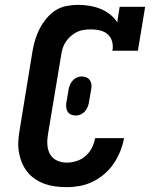

<svg xmlns="http://www.w3.org/2000/svg" viewBox="-20 -763 640 791"><path d="M255 8Q231 8 208 5Q185 2 164 -5.5Q143 -13 124.5 -25.5Q106 -38 92.5 -55Q79 -72 70.5 -92.5Q62 -113 58 -135.5Q54 -158 55.5 -181.5Q57 -205 61 -228L114 -553Q118 -576 125 -599.5Q132 -623 143.5 -645Q155 -667 171.5 -687Q188 -707 209 -720.5Q230 -734 254.5 -738.5Q279 -743 302 -743Q326 -743 349.5 -739Q373 -735 394 -726.5Q415 -718 433 -704Q451 -690 463 -671L473 -735H578L548 -554H443Q447 -573 442 -591.5Q437 -610 424 -621.5Q411 -633 392.5 -637.5Q374 -642 355 -642Q341 -642 326 -640Q311 -638 297.5 -631.5Q284 -625 272 -614.5Q260 -604 251.5 -591.5Q243 -579 238.5 -565Q234 -551 232 -536L178 -212Q174 -190 175 -168.5Q176 -147 185.5 -129Q195 -111 214 -102Q233 -93 255 -93Q275 -93 295.5 -99.5Q316 -106 332.5 -120.5Q349 -135 358.5 -154Q368 -173 372 -194H491Q486 -166 475.5 -140Q465 -114 449 -90Q433 -66 410.5 -46.5Q388 -27 362 -14.5Q336 -2 309 3Q282 8 255 8ZM293 -287Q283 -287 274 -290.5Q265 -294 259.5 -301.5Q254 -309 253 -318.5Q252 -328 253 -338L262 -390Q263 -400 267 -410.5Q271 -421 278 -429.5Q285 -438 295.5 -443Q306 -448 317 -448Q326 -448 335 -444.5Q344 -441 349.5 -433.5Q355 -426 356.5 -416.5Q358 -407 356 -397L347 -345Q346 -335 342 -324.5Q338 -314 331 -305.5Q324 -297 313.5 -292Q303 -287 293 -287Z"/></svg>

Font: Iosevka Curly Slab ExObl
Style: Bold
Weight: 700
Width: 7
Italic angle: -9°
Monospace: yes
Designer: Belleve Invis
Foundry: Belleve Invis
Version: Version 11.0.0; ttfautohint (v1.8.3)